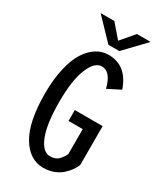

<svg xmlns="http://www.w3.org/2000/svg" viewBox="-221 -962 891 1054"><g transform="rotate(30 225.0 -435.0)"><path d="M406.5 -882.5 282.5 -753H213.5L89.5 -882.5H176.5L248.5 -799L319.5 -882.5ZM409.5 -350.5V-104.5Q402.5 -86 389.2 -67.2Q376 -48.5 355.8 -30.2Q335.5 -12 305.5 -0.5Q275.5 11 241.5 11Q153 11 99.2 -79.5Q45.5 -170 45.5 -348Q45.5 -437.5 61.5 -507.2Q77.5 -577 105 -619.8Q132.5 -662.5 167.5 -684.2Q202.5 -706 243 -706Q359 -706 402.5 -577.5L323 -537Q299.5 -632.5 243 -632.5Q197.5 -632.5 167 -558.5Q136.5 -484.5 136.5 -348Q136.5 -209 165.2 -135.8Q194 -62.5 241.5 -62.5Q259.5 -62.5 273.8 -68.2Q288 -74 297.5 -84.8Q307 -95.5 312.2 -103.8Q317.5 -112 323 -123.5V-281.5H233V-350.5Z"/></g></svg>

Font: League Mono Condensed
Style: Regular
Weight: 400
Width: 1
Designer: Tyler Finck
Foundry: The League of Moveable Type / Tyler Finck
Version: Version 2.210